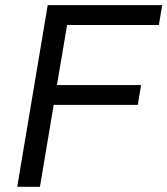

<svg xmlns="http://www.w3.org/2000/svg" viewBox="-20 -718 643 738"><path d="M133.5 0 186.4 -315H509.6L522.4 -391H198.9L237.9 -621.8H590.6L603.3 -698.2H163.4L46.2 0Z"/></svg>

Font: Margiela Mono Italic Text It
Style: Regular
Weight: 400
Designer: Mike Abbink, Paul van der Laan, Pieter van Rosmalen
Foundry: Bold Monday
Version: Version 2.003 2021